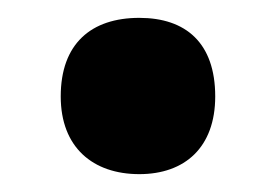

<svg xmlns="http://www.w3.org/2000/svg" viewBox="-20 -183 310 215"><path d="M48 -75C48 -18 84 12 136 12C187 12 221 -18 221 -75C221 -135 188 -163 136 -163C82 -163 48 -134 48 -75Z"/></svg>

Font: Noto Sans Lao Looped Condensed ExtraBold
Style: Regular
Weight: 800
Width: 3
Designer: Mark Frömberg, Ben Mitchell
Foundry: The Fontpad Ltd
Version: Version 1.002